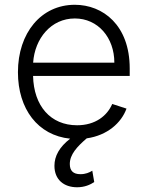

<svg xmlns="http://www.w3.org/2000/svg" viewBox="-20 -573 621 807"><path d="M304 214.1C335.2 214.1 358.7 203.8 376.1 192.1L367.9 144.5C355.5 152.3 339.5 159.1 318.2 159.1C287.3 159.1 273.4 144.5 273.4 116.1C273.4 76.3 304.3 43 344.5 8.5C431.5 -3.9 490.1 -56.8 511.7 -116.5L451.7 -136C430.8 -87 381.4 -46.5 304 -46.5C192.5 -46.5 121.8 -127.8 119 -253.9H525.2V-285.2C525.2 -467.3 412.6 -552.9 294.4 -552.9C153.1 -552.9 55.4 -434.7 55.4 -269.5C55.4 -114.7 139.2 -3.9 274.9 9.9C229.4 45.1 208.8 83.1 208.8 123.9C208.8 182.5 248.9 214.1 304 214.1ZM119.3 -309.7C126.1 -411.2 194.6 -495.4 294.4 -495.4C392 -495.4 460.6 -414.8 460.6 -309.7Z"/></svg>

Font: Karasuma Gothic
Style: Light
Weight: 300
Designer: Rasmus Andersson / Ryoko Nishizuka
Foundry: rsms
Version: Version 1.00